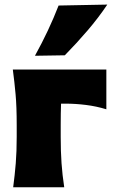

<svg xmlns="http://www.w3.org/2000/svg" viewBox="-20 -796 488 816"><path d="M36 0Q43 -52.5 47 -102.2Q51 -152 51 -214.5V-264.5Q51 -343 46.2 -395.5Q41.5 -448 34.5 -500.5H432V-331.5Q389.5 -344.5 345 -350Q300.5 -355.5 259 -355.5H239.5Q238 -317.5 238 -264.5V-214.5Q238 -152 241.5 -102.2Q245 -52.5 253 0ZM128.5 -559Q188 -666.5 229 -772.5L436 -776.5Q398.5 -720.5 352.2 -666.5Q306 -612.5 255.5 -561Z"/></svg>

Font: Commissioner Flair ExtraBold
Style: Regular
Weight: 800
Designer: Kostas Bartsokas
Foundry: Kostas Bartsokas
Version: Version 1.000; ttfautohint (v1.8.3)